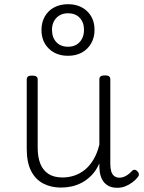

<svg xmlns="http://www.w3.org/2000/svg" viewBox="-20 -873 686 912"><path d="M270 18Q222 18 185 -1.5Q148 -21 127.5 -61.5Q107 -102 107 -166V-496Q107 -505 113 -509.5Q119 -514 132 -514Q146 -514 152.5 -509.5Q159 -505 159 -496V-171Q159 -127 171.5 -95.5Q184 -64 210 -47Q236 -30 277 -30Q306 -30 333 -39Q360 -48 383 -66.5Q406 -85 424 -115Q442 -145 452 -186V-496Q452 -506 458.5 -510.5Q465 -515 479 -515Q492 -515 498 -510.5Q504 -506 504 -496V-93Q504 -73 508.5 -58.5Q513 -44 523 -36.5Q533 -29 547 -29Q557 -29 567 -32.5Q577 -36 587 -43Q597 -50 607 -61Q613 -67 620 -66.5Q627 -66 633 -59Q638 -54 639.5 -47Q641 -40 636 -34Q625 -19 609 -7Q593 5 575 12Q557 19 537 19Q517 19 502 13Q487 7 476 -5Q465 -17 459 -35Q453 -53 452 -76V-97Q437 -63 415.5 -41Q394 -19 370 -6Q346 7 320.5 12.5Q295 18 270 18ZM303 -608Q247 -608 212 -642Q177 -676 177 -731Q177 -767 193 -795Q209 -823 237.5 -838Q266 -853 303 -853Q359 -853 394 -819.5Q429 -786 429 -731Q429 -695 413 -667Q397 -639 369 -623.5Q341 -608 303 -608ZM303 -651Q327 -651 343.5 -661Q360 -671 369.5 -689Q379 -707 379 -731Q379 -767 358.5 -788.5Q338 -810 303 -810Q280 -810 263 -800Q246 -790 236.5 -772.5Q227 -755 227 -731Q227 -695 247.5 -673Q268 -651 303 -651Z"/></svg>

Font: Playwrite CL ExtraLight
Style: Regular
Weight: 200
Designer: Veronika Burian, José Scaglione
Foundry: TypeTogether
Version: Version 1.002